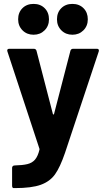

<svg xmlns="http://www.w3.org/2000/svg" viewBox="-20 -765 545 984"><path d="M42 187V95Q42 90 45.5 86.5Q49 83 54 83Q96 82 120.5 76Q145 70 159.5 53Q174 36 182 3Q183 1 182 -3L18 -501Q17 -503 17 -506Q17 -515 28 -515H153Q164 -515 167 -505L251 -181Q252 -178 254 -178Q256 -178 257 -181L341 -505Q344 -515 355 -515H477Q483 -515 485.5 -511.5Q488 -508 486 -501L313 19Q288 92 262 128.5Q236 165 189 182Q142 199 56 199H49Q46 199 44 195.5Q42 192 42 187ZM272 -666Q272 -701 294 -723Q316 -745 351 -745Q386 -745 408 -723Q430 -701 430 -666Q430 -632 407.5 -609.5Q385 -587 351 -587Q317 -587 294.5 -609.5Q272 -632 272 -666ZM73 -666Q73 -701 95 -723Q117 -745 152 -745Q187 -745 209 -723Q231 -701 231 -666Q231 -632 208.5 -609.5Q186 -587 152 -587Q118 -587 95.5 -609.5Q73 -632 73 -666Z"/></svg>

Font: Amber EN
Style: Bold
Weight: 700
Designer: Jeremy Tribby
Foundry: Tribby Type
Version: Version 1.408 November 24, 2021